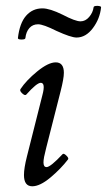

<svg xmlns="http://www.w3.org/2000/svg" viewBox="-20 -632 370 665"><path d="M67.9 -500Q67.4 -495.1 54.7 -495.1Q42 -495.1 42 -500Q47.9 -551.8 70.3 -577.4Q92.8 -603 127 -603Q152.3 -603 196.8 -581.1Q240.7 -558.1 258.8 -558.1Q275.9 -558.1 288.8 -573.2Q301.8 -588.4 304.2 -606.9Q304.7 -610.4 311 -611.3Q317.4 -612.3 323.7 -611.1Q330.1 -609.9 330.1 -606.9Q326.2 -567.4 301.8 -534.7Q277.3 -502 245.1 -502Q226.1 -502 175.8 -524.9Q129.9 -547.9 111.8 -547.9Q93.3 -547.9 81.8 -534.9Q70.3 -522 67.9 -500ZM91.8 13.2Q63 13.2 63 -25.9Q63 -49.3 73.2 -89.8L127 -303.2Q138.2 -345.2 121.1 -345.2Q107.4 -345.2 70.8 -304.2Q66.4 -299.8 56.9 -308.6Q47.4 -317.4 50.8 -323.2Q70.8 -353.5 109.1 -384.8Q147.5 -416 172.9 -416Q201.2 -416 201.2 -379.9Q201.2 -359.9 189.9 -315.9L140.1 -120.1Q135.3 -101.6 132.8 -88.9Q130.4 -76.2 130.6 -68.4Q130.9 -60.5 133.5 -56.9Q136.2 -53.2 141.1 -53.2Q154.8 -53.2 196.8 -98.1Q200.7 -102.1 209.7 -93.3Q218.8 -84.5 215.8 -80.1Q190.4 -46.9 154.3 -16.8Q118.2 13.2 91.8 13.2Z"/></svg>

Font: Junicode SmCond
Style: Italic
Weight: 400
Width: 4
Italic angle: -11°
Designer: Peter S. Baker
Version: Version 2.206